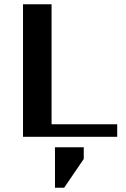

<svg xmlns="http://www.w3.org/2000/svg" viewBox="-20 -642 592 901"><path d="M238 239V49H373V104L281 239ZM222 -59H530V0H88V-622H222Z"/></svg>

Font: Sarpanch SemiBold
Style: Regular
Weight: 600
Designer: Manushi Parikh (Devanagari and Latin), Jyotish Sonowal (Devanagari)
Foundry: Indian Type Foundry
Version: Version 2.004;PS 1.0;hotconv 1.0.78;makeotf.lib2.5.61930; tt